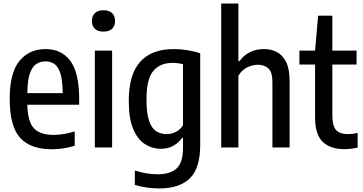

<svg xmlns="http://www.w3.org/2000/svg" viewBox="-20 -828 2036 1078"><path d="M271 10Q151 10 92.8 -54.5Q34.5 -119 34.5 -273Q34.5 -419.5 89.2 -486Q144 -552.5 236 -552.5Q325.5 -552.5 375 -486.2Q424.5 -420 424.5 -271V-240H133.5Q135.5 -143.5 171 -107Q206.5 -70.5 282.5 -70.5Q332.5 -70.5 399.5 -90V-9.5Q364 1 333.2 5.5Q302.5 10 271 10ZM235.5 -483.5Q206 -483.5 183.2 -468.2Q160.5 -453 147.2 -414.2Q134 -375.5 133.5 -305H332Q331.5 -375.5 319.5 -414.2Q307.5 -453 286 -468.2Q264.5 -483.5 235.5 -483.5Z M512.5 0V-544H609.5V0ZM561 -650.5Q529 -650.5 512.5 -666.5Q496 -682.5 496 -710Q496 -738 512.5 -754.2Q529 -770.5 561 -770.5Q593 -770.5 609.5 -754.2Q626 -738 626 -710Q626 -682.5 609.5 -666.5Q593 -650.5 561 -650.5Z M873.5 230Q841.5 230 804.5 225Q767.5 220 737 210V129.5Q803 150.5 866.5 150.5Q936 150.5 971.8 117.5Q1007.5 84.5 1007.5 1V-54H1002Q985 -28 954.2 -10.2Q923.5 7.5 882 7.5Q836 7.5 795 -18Q754 -43.5 728.5 -102.2Q703 -161 703 -261.5Q703 -409 766.8 -480.8Q830.5 -552.5 956 -552.5Q993 -552.5 1033.5 -546Q1074 -539.5 1104 -528.5V-14Q1104 117.5 1045.5 173.8Q987 230 873.5 230ZM917 -75Q943 -75 968 -87.8Q993 -100.5 1007.5 -125V-468Q996 -470.5 979.8 -472.8Q963.5 -475 949 -475Q879 -475 840.8 -429.8Q802.5 -384.5 802.5 -270.5Q802.5 -191 817.2 -148.8Q832 -106.5 857.8 -90.8Q883.5 -75 917 -75Z M1222 0V-808H1318.5V-484.5H1324Q1375 -552.5 1462 -552.5Q1502 -552.5 1534.5 -535.8Q1567 -519 1586.5 -479.8Q1606 -440.5 1606 -373V0H1509.5V-367Q1509.5 -423 1486.8 -443.8Q1464 -464.5 1428 -464.5Q1402 -464.5 1370.2 -450.8Q1338.5 -437 1318.5 -402.5V0Z M1912.5 9.5Q1835.5 9.5 1792.2 -31.5Q1749 -72.5 1749 -168V-465.5H1661V-544H1749L1766 -740H1846V-544H1982V-465.5H1846V-180.5Q1846 -121 1867 -98Q1888 -75 1934.5 -75Q1946.5 -75 1960 -76.8Q1973.5 -78.5 1988 -81.5V0.5Q1972 4.5 1951.8 7Q1931.5 9.5 1912.5 9.5Z"/></svg>

Font: Encode Sans Cnd Md
Style: Regular
Weight: 500
Width: 3
Designer: Multiple Designers
Foundry: Impallari Type
Version: Version 3.002; ttfautohint (v1.8.3) -l 8 -r 50 -G 200 -x 14 